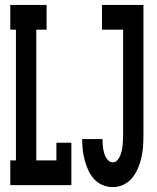

<svg xmlns="http://www.w3.org/2000/svg" viewBox="-20 -755 640 783"><path d="M22 0V-101H45V-634H22V-735H170V-634H128V-101H210V-173H271V0ZM440 8Q418 8 398 -0.5Q378 -9 363.5 -25Q349 -41 340 -61Q331 -81 325.5 -101.5Q320 -122 317.5 -143.5Q315 -165 315 -187Q315 -187 315 -187Q315 -187 315 -187Q315 -187 315 -187.5Q315 -188 315 -188H398Q398 -188 398 -187.5Q398 -187 398 -187Q398 -178 398.5 -168.5Q399 -159 400.5 -150Q402 -141 404.5 -131.5Q407 -122 411.5 -114Q416 -106 423 -99.5Q430 -93 440 -93Q451 -93 458.5 -101.5Q466 -110 470 -120Q474 -130 476.5 -140.5Q479 -151 480 -162Q481 -173 481.5 -183.5Q482 -194 482 -205V-634H396V-735H565V-205Q565 -182 563.5 -159Q562 -136 557 -113.5Q552 -91 543 -69.5Q534 -48 519.5 -30Q505 -12 484 -2Q463 8 440 8Z"/></svg>

Font: Iosevka Slab Extended
Style: Bold
Weight: 700
Width: 7
Monospace: yes
Designer: Belleve Invis
Foundry: Belleve Invis
Version: Version 11.1.0; ttfautohint (v1.8.3)